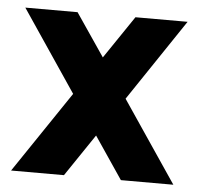

<svg xmlns="http://www.w3.org/2000/svg" viewBox="-42 -544 608 587"><g transform="rotate(5 261.5 -250.0)"><path d="M262.3 -129.3 349.7 0H510.7L342.3 -249.3L510.7 -500H350.7L262 -369L173 -500H12.7L181.3 -250L12.7 0H175Z"/></g></svg>

Font: Unageo Variable
Style: Regular
Weight: 300
Designer: Richard Sepsi
Foundry: Richard Sepsi
Version: Version 2.200